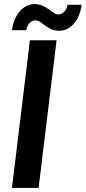

<svg xmlns="http://www.w3.org/2000/svg" viewBox="-20 -920 420 940"><path d="M169 0H38.5L126.5 -723H257ZM265.5 -849.5Q275.5 -849.5 283.5 -854Q291.5 -858.5 297 -865.2Q302.5 -872 306 -880.2Q309.5 -888.5 310.5 -896.5H379.5Q376.5 -871.5 367.8 -848.8Q359 -826 345 -808.2Q331 -790.5 312 -780Q293 -769.5 270 -769.5Q246.5 -769.5 230.2 -777.5Q214 -785.5 201 -794.8Q188 -804 177 -812Q166 -820 153.5 -820Q143 -820 135.2 -815.5Q127.5 -811 122 -804Q116.5 -797 113.2 -788.5Q110 -780 109 -772H38.5Q41.5 -796.5 50.5 -819.8Q59.5 -843 73.8 -860.8Q88 -878.5 106.8 -889.2Q125.5 -900 148.5 -900Q172 -900 188.8 -892Q205.5 -884 218.2 -874.8Q231 -865.5 242 -857.5Q253 -849.5 265.5 -849.5Z"/></svg>

Font: Lato 2
Style: Bold Italic
Weight: 700
Italic angle: -7°
Designer: Lukasz Dziedzic with Adam Twardoch and Botio Nikoltchev
Foundry: tyPoland Lukasz Dziedzic
Version: Version 2.015; 2015-08-06; http://www.latofonts.com/